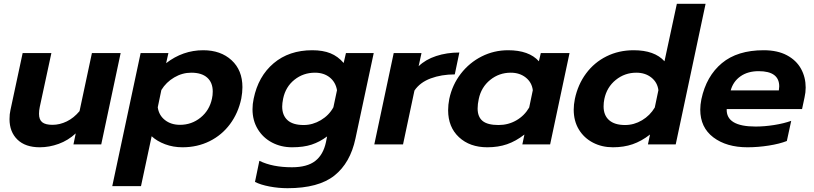

<svg xmlns="http://www.w3.org/2000/svg" viewBox="-20 -759 4278 1009"><path d="M30 -133Q30 -160 35 -181L99 -480H250L189 -197Q185 -178 185 -161Q185 -130 202 -116.5Q219 -103 256 -103Q294 -103 331 -121Q368 -139 398 -175L463 -480H614L512 0H366L378 -58Q338 -21 288.5 -3Q239 15 189 15Q113 15 71.5 -25.5Q30 -66 30 -133Z M719 -480H865L853 -427Q941 -495 1048 -495Q1140 -495 1197 -442.5Q1254 -390 1254 -301Q1254 -273 1248 -241Q1232 -165 1189 -107Q1146 -49 1081.5 -17Q1017 15 939 15Q890 15 847.5 -1Q805 -17 777 -43L721 219H570ZM1094 -241Q1098 -258 1098 -278Q1098 -325 1069 -351Q1040 -377 985 -377Q938 -377 895.5 -352Q853 -327 828 -286L809 -195Q815 -153 847 -128Q879 -103 926 -103Q987 -103 1034 -141Q1081 -179 1094 -241Z M1320 197 1343 86Q1412 120 1514 120Q1594 120 1636.5 87Q1679 54 1693 -12L1699 -42Q1660 -13 1617.5 1Q1575 15 1515 15Q1457 15 1409.5 -10Q1362 -35 1334.5 -80.5Q1307 -126 1307 -185Q1307 -212 1313 -240Q1337 -358 1418 -426.5Q1499 -495 1621 -495Q1677 -495 1716.5 -479Q1756 -463 1786 -428L1798 -480H1944L1848 -31Q1821 97 1737.5 163.5Q1654 230 1491 230Q1443 230 1396 221Q1349 212 1320 197ZM1732 -195 1751 -285Q1744 -327 1713 -352Q1682 -377 1635 -377Q1574 -377 1527.5 -340Q1481 -303 1468 -241Q1463 -216 1463 -199Q1463 -153 1491 -127.5Q1519 -102 1576 -102Q1623 -102 1666 -127.5Q1709 -153 1732 -195Z M2049 -480H2195L2180 -411Q2216 -446 2272 -464.5Q2328 -483 2394 -483L2370 -368Q2300 -368 2243.5 -347Q2187 -326 2158 -283L2098 0H1947Z M2335 -180Q2335 -208 2341 -239Q2357 -314 2402 -372Q2447 -430 2511.5 -462.5Q2576 -495 2650 -495Q2760 -495 2812 -437L2822 -480H2973L2871 0H2725L2736 -52Q2691 -17 2644.5 -1Q2598 15 2541 15Q2449 15 2392 -38Q2335 -91 2335 -180ZM2761 -194 2780 -285Q2775 -326 2743 -351.5Q2711 -377 2664 -377Q2603 -377 2556 -339Q2509 -301 2496 -239Q2490 -212 2490 -189Q2490 -145 2516 -123.5Q2542 -102 2600 -102Q2651 -102 2693.5 -126.5Q2736 -151 2761 -194Z M2995 -183Q2995 -209 3001 -239Q3017 -315 3060 -373Q3103 -431 3167.5 -463Q3232 -495 3310 -495Q3420 -495 3472 -437L3537 -739H3688L3531 0H3385L3396 -52Q3351 -17 3304.5 -1Q3258 15 3201 15Q3143 15 3096 -9.5Q3049 -34 3022 -78.5Q2995 -123 2995 -183ZM3421 -194 3440 -285Q3435 -326 3403 -351.5Q3371 -377 3324 -377Q3263 -377 3216 -339Q3169 -301 3156 -239Q3152 -220 3152 -200Q3152 -153 3181 -127.5Q3210 -102 3265 -102Q3312 -102 3354 -127Q3396 -152 3421 -194Z M3660 -183Q3660 -208 3666 -238Q3692 -359 3773.5 -427Q3855 -495 3993 -495Q4066 -495 4115.5 -468.5Q4165 -442 4189.5 -397.5Q4214 -353 4214 -299Q4214 -273 4208 -247L4195 -186H3799Q3795 -94 3951 -94Q3997 -94 4048 -102Q4099 -110 4138 -124L4115 -18Q4077 -3 4020 6Q3963 15 3908 15Q3798 15 3729 -37Q3660 -89 3660 -183ZM4073 -284Q4075 -298 4075 -305Q4075 -385 3967 -385Q3910 -385 3871.5 -358Q3833 -331 3820 -284Z"/></svg>

Font: Prompt Semibold
Style: Italic
Weight: 600
Italic angle: -12°
Designer: Katatrad Team
Foundry: CadsonDemak
Version: Version 1.000